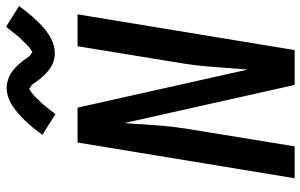

<svg xmlns="http://www.w3.org/2000/svg" viewBox="-204 -814 1017 650"><g transform="rotate(-90 305.0 -488.5)"><path d="M27 0 148 -735H266L395 -159Q398 -194 400.5 -229.5Q403 -265 406 -300Q409 -335 414.5 -370.5Q420 -406 426 -441L474 -735H582L461 0H343L214 -576Q211 -541 209 -505.5Q207 -470 203.5 -435Q200 -400 194.5 -364.5Q189 -329 183 -294L135 0ZM244 -810 174 -854Q187 -872 199 -886.5Q211 -901 222.5 -913Q234 -925 245.5 -935Q257 -945 271 -954.5Q285 -964 301.5 -969.5Q318 -975 334 -975Q339 -975 343.5 -974.5Q348 -974 353 -972.5Q358 -971 362.5 -969.5Q367 -968 372 -966Q377 -964 381 -961.5Q385 -959 388.5 -956.5Q392 -954 396 -950.5Q400 -947 403.5 -943.5Q407 -940 410.5 -936.5Q414 -933 416.5 -929.5Q419 -926 421.5 -923.5Q424 -921 427.5 -916Q431 -911 434 -906.5Q437 -902 440 -898.5Q443 -895 447.5 -893Q452 -891 451 -887Q451 -888 455.5 -889.5Q460 -891 463 -893Q466 -895 470 -898.5Q474 -902 476 -904Q478 -906 480.5 -908Q483 -910 484.5 -912Q486 -914 488.5 -916.5Q491 -919 493.5 -921.5Q496 -924 498.5 -926.5Q501 -929 504 -932Q507 -935 509.5 -938.5Q512 -942 515 -945.5Q518 -949 520.5 -952.5Q523 -956 526.5 -960Q530 -964 533 -968.5Q536 -973 540 -977L610 -933Q597 -915 585 -900.5Q573 -886 561.5 -874Q550 -862 539 -852Q528 -842 513.5 -832.5Q499 -823 483 -817.5Q467 -812 451 -812Q446 -812 441 -812.5Q436 -813 431 -814Q426 -815 421.5 -816.5Q417 -818 412 -820.5Q407 -823 403 -825.5Q399 -828 395.5 -830.5Q392 -833 388 -836.5Q384 -840 380.5 -843.5Q377 -847 373.5 -850.5Q370 -854 367.5 -857.5Q365 -861 362.5 -863.5Q360 -866 356.5 -871Q353 -876 350 -880.5Q347 -885 344 -888.5Q341 -892 336.5 -893.5Q332 -895 333 -900Q333 -899 328.5 -897.5Q324 -896 321 -893.5Q318 -891 314 -888Q310 -885 308 -883Q306 -881 303.5 -879Q301 -877 299.5 -875Q298 -873 295.5 -870.5Q293 -868 290.5 -865.5Q288 -863 285.5 -860.5Q283 -858 280 -855Q277 -852 274.5 -848.5Q272 -845 269 -841.5Q266 -838 263.5 -834.5Q261 -831 257.5 -827Q254 -823 251 -818.5Q248 -814 244 -810Z"/></g></svg>

Font: Iosevka Aile Semibold
Style: Italic
Weight: 600
Italic angle: -9°
Designer: Belleve Invis
Foundry: Belleve Invis
Version: Version 31.1.0; ttfautohint (v1.8.4)